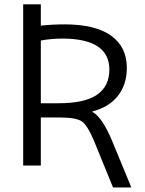

<svg xmlns="http://www.w3.org/2000/svg" viewBox="-20 -750 659 870"><path d="M165 -566.4V-282.2H245.1Q364.3 -282.2 419.9 -320.8Q475.6 -359.4 475.6 -434.6Q475.6 -574.2 264.6 -575.2Q211.9 -575.2 165 -566.4ZM165 -633.8Q218.8 -639.6 272.5 -639.6Q412.1 -639.6 483.4 -588.4Q554.7 -537.1 554.7 -442.4Q554.7 -366.2 513.7 -314.9Q472.7 -263.7 398.4 -245.1V-243.2Q443.4 -218.8 487.3 -113.3L575.2 99.6H492.2L406.2 -111.3Q376 -183.6 349.6 -200.7Q323.2 -217.8 245.1 -217.8H165V0H85V-730.5H165Z"/></svg>

Font: Mgen+ 1c regular
Style: Regular
Weight: 400
Designer: [Source Han Sans]
Ryoko NISHIZUKA  (kana & ideographs); Paul D. Hunt (Latin, Greek & Cyrillic); Wenlong ZHANG  (bopomofo
Version: Version 1.059.20150602